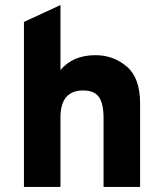

<svg xmlns="http://www.w3.org/2000/svg" viewBox="-20 -742 646 762"><path d="M75 0V-655L220 -722V-464Q269 -523 359 -523Q430 -523 483 -478Q536 -433 536 -332V0H391V-274Q391 -331 372.5 -357Q354 -383 310 -383Q220 -383 220 -276V0Z"/></svg>

Font: Overpass Heavy
Style: Regular
Weight: 900
Designer: Delve Withrington, Thomas Jockin
Foundry: Delve Fonts
Version: Version 3.000;DELV;Overpass